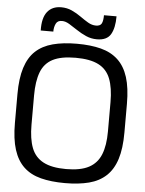

<svg xmlns="http://www.w3.org/2000/svg" viewBox="-67 -1122 896 1186"><g transform="rotate(5 380.5 -529.0)"><path d="M380 11Q295 11 231 -5.5Q167 -22 125 -61.5Q83 -101 62 -167Q41 -233 41 -332V-510Q41 -609 62 -675Q83 -741 125 -780Q167 -819 231 -836Q295 -853 380 -853Q466 -853 529.5 -836.5Q593 -820 635.5 -780.5Q678 -741 699 -675Q720 -609 720 -510V-332Q720 -233 699 -167Q678 -101 635.5 -61.5Q593 -22 529.5 -5.5Q466 11 380 11ZM380 -76Q470 -76 521.5 -103.5Q573 -131 595.5 -187Q618 -243 618 -330V-512Q618 -600 596 -656.5Q574 -713 522 -739.5Q470 -766 380 -766Q290 -766 238.5 -739.5Q187 -713 165.5 -656.5Q144 -600 144 -512V-330Q144 -243 165.5 -187Q187 -131 239 -103.5Q291 -76 380 -76ZM500 -891Q464 -891 432.5 -905Q401 -919 373.5 -937.5Q346 -956 322 -970.5Q298 -985 277 -985Q249 -986 238.5 -964.5Q228 -943 228 -915H150Q148 -993 178 -1031Q208 -1069 264 -1069Q300 -1069 330.5 -1055Q361 -1041 387.5 -1022Q414 -1003 438 -989Q462 -975 487 -975Q514 -975 522.5 -992Q531 -1009 531 -1043H609Q609 -971 585.5 -931Q562 -891 500 -891Z"/></g></svg>

Font: Matangi SemiBold
Style: Regular
Weight: 600
Designer: Prashant Pant
Foundry: The Graphic Ant
Version: Version 3.002